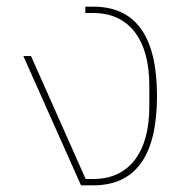

<svg xmlns="http://www.w3.org/2000/svg" viewBox="-20 -556 561 576"><path d="M50 -388H73L237 -19H259Q340 -19 384 -76Q428 -133 428 -237V-299Q428 -403 384 -460Q340 -517 259 -517H236V-536H260Q451 -536 451 -268Q451 0 260 0H223Z"/></svg>

Font: IBM Plex Sans Thai Thin
Style: Regular
Weight: 100
Designer: Mike Abbink, Paul van der Laan, Pieter van Rosmalen, Ben Mitchell, Mark Frömberg
Foundry: Bold Monday
Version: Version 1.1